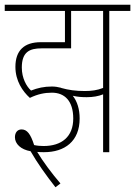

<svg xmlns="http://www.w3.org/2000/svg" viewBox="-20 -642 570 810"><path d="M199 -251C252 -251 289 -217 289 -142C289 -65 240 -26 164 -26C151 -26 138 -27 124 -30C109 -77 94 -96 71 -96C53 -96 43 -82 43 -63C43 -35 68 -11 109 -4C137 45 174 97 214 148L235 132C198 89 161 39 137 -1C148 0 158 0 166 0C253 0 316 -46 316 -142C316 -181 306 -214 287 -238C308 -233 327 -232 346 -232C372 -232 395 -236 415 -244V0H441V-596H530V-622H0V-596H254V-464H152C82 -464 45 -429 45 -360C45 -301 75 -257 106 -229C139 -245 168 -251 199 -251ZM338 -258C300 -258 270 -262 238 -271C238 -271 238 -272 237 -272H236C225 -275 212 -277 199 -277C166 -277 139 -271 111 -260C92 -277 72 -312 72 -357C72 -423 105 -438 155 -438H280V-596H415V-271C390 -261 365 -258 338 -258Z"/></svg>

Font: Noto Sans Devanagari ExtraCondensed Thin
Style: Regular
Weight: 100
Width: 2
Designer: Jelle Bosma - Monotype Design Team
Foundry: Monotype Imaging Inc.
Version: Version 2.004